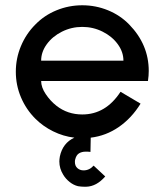

<svg xmlns="http://www.w3.org/2000/svg" viewBox="-20 -519 624 728"><path d="M544 -250Q544 -232 541 -212H136Q136 -188 153.5 -162Q171 -136 194 -118Q236 -85 292 -85Q381 -85 437 -171L513 -126Q479 -71 430.5 -37.5Q382 -4 324 3L323 57Q317 56 305 56Q290 56 279.5 62.5Q269 69 265 86Q264 89 264 95Q264 110 273.5 118.5Q283 127 297 127Q319 127 335 109L379 150Q346 188 307 189H299Q288 189 276 187Q259 183 244 171Q229 159 220 144Q205 120 205 93Q205 86 207 74Q218 23 262 3Q220 -2 181.5 -21Q143 -40 114 -69Q79 -104 59.5 -150Q40 -196 40 -247Q40 -298 59.5 -344.5Q79 -391 114 -426Q148 -461 194.5 -480Q241 -499 292 -499Q343 -499 389.5 -480Q436 -461 470 -426Q544 -350 544 -250ZM448 -289Q448 -322 426.5 -351.5Q405 -381 369 -399Q333 -417 292 -417Q251 -417 215 -399Q179 -381 157.5 -351.5Q136 -322 136 -289Z"/></svg>

Font: Sulphur Point
Style: Bold
Weight: 700
Designer: Noponies / Dale Sattler
Foundry: Noponies
Version: Version 1.000; ttfautohint (v1.8)